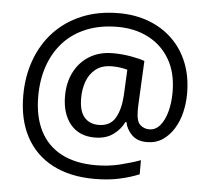

<svg xmlns="http://www.w3.org/2000/svg" viewBox="-55 -773 1009 922"><g transform="rotate(5 449.5 -312.5)"><path d="M841 -357Q841 -311 830.5 -267Q820 -223 798 -187.5Q776 -152 744 -130.5Q712 -109 668 -109Q622 -109 595.5 -135.5Q569 -162 563 -196H558Q540 -159 505 -134Q470 -109 417 -109Q341 -109 299.5 -160Q258 -211 258 -295Q258 -361 284 -411.5Q310 -462 357.5 -491Q405 -520 470 -520Q514 -520 556.5 -512.5Q599 -505 623 -496L613 -293Q612 -275 612 -267.5Q612 -260 612 -257Q612 -205 630.5 -188Q649 -171 674 -171Q705 -171 726.5 -196.5Q748 -222 759.5 -264.5Q771 -307 771 -358Q771 -451 733.5 -515.5Q696 -580 630.5 -614Q565 -648 482 -648Q397 -648 331 -621Q265 -594 220.5 -545Q176 -496 153 -429.5Q130 -363 130 -283Q130 -185 165 -116.5Q200 -48 267.5 -12.5Q335 23 433 23Q494 23 549.5 9.5Q605 -4 648 -20V48Q605 66 551.5 77.5Q498 89 433 89Q315 89 231 45Q147 1 102.5 -81.5Q58 -164 58 -280Q58 -373 87 -452.5Q116 -532 171 -590.5Q226 -649 304.5 -681.5Q383 -714 482 -714Q560 -714 625.5 -689.5Q691 -665 739.5 -618.5Q788 -572 814.5 -506Q841 -440 841 -357ZM336 -293Q336 -229 361.5 -200Q387 -171 430 -171Q486 -171 510.5 -213Q535 -255 539 -322L545 -447Q532 -451 512 -454Q492 -457 471 -457Q422 -457 392 -433Q362 -409 349 -371.5Q336 -334 336 -293Z"/></g></svg>

Font: binaryhoriontal115
Style: Book
Weight: 400
Designer: Jelle Bosma - Monotype Design Team
Foundry: Monotype Imaging Inc.
Version: Version 2.003